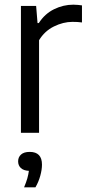

<svg xmlns="http://www.w3.org/2000/svg" viewBox="-20 -568 376 821"><path d="M69.5 0V-542.5H134.5L140.5 -469.5H146Q171.5 -509 211 -528.5Q250.5 -548 293.5 -548Q304.5 -548 313.5 -547Q322.5 -546 330.5 -545V-472Q320 -473.5 310.5 -474Q301 -474.5 289.5 -474.5Q250.5 -474.5 210.5 -454.8Q170.5 -435 147 -396V0ZM83 233Q92 211.5 96.8 194.8Q101.5 178 103.5 162.5Q81 161.5 69.2 150.5Q57.5 139.5 57.5 122Q57.5 104 70 92.8Q82.5 81.5 107 81.5Q159.5 81.5 159.5 136Q159.5 157.5 152.2 183.8Q145 210 131.5 233Z"/></svg>

Font: Encode Sans SmCnd
Style: Regular
Weight: 400
Width: 4
Designer: Multiple Designers
Foundry: Impallari Type
Version: Version 3.002; ttfautohint (v1.8.3) -l 8 -r 50 -G 200 -x 14 